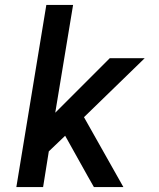

<svg xmlns="http://www.w3.org/2000/svg" viewBox="-20 -755 640 775"><path d="M46 0 167 -735H275L203 -300L423 -520H564L319 -282L478 0H359L334 -44L243 -207L177 -144L154 0Z"/></svg>

Font: Iosevka SS04 SmBd Ex Obl
Style: Regular
Weight: 600
Width: 7
Italic angle: -9°
Monospace: yes
Designer: Belleve Invis
Foundry: Belleve Invis
Version: Version 19.0.0; ttfautohint (v1.8.4)